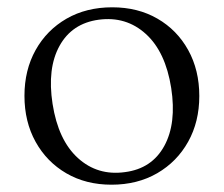

<svg xmlns="http://www.w3.org/2000/svg" viewBox="-20 -495 613 526"><path d="M287.5 -475Q357.5 -475 411.2 -444Q465 -413 495.5 -358Q526 -303 526 -232Q526 -161.5 495.5 -106.8Q465 -52 410.8 -20.5Q356.5 11 285.5 11Q215.5 11 161.8 -20.2Q108 -51.5 77.5 -106.5Q47 -161.5 47 -232.5Q47 -303 77.5 -357.8Q108 -412.5 162.2 -443.8Q216.5 -475 287.5 -475ZM322.5 -23.5Q396 -33 430 -95Q464 -157 449 -254Q433.5 -353 379.5 -402Q325.5 -451 250.5 -441Q177 -431 143 -369.2Q109 -307.5 124 -210.5Q139.5 -111 193.5 -62Q247.5 -13 322.5 -23.5Z"/></svg>

Font: Fraunces 9pt Light
Style: Regular
Weight: 300
Version: Version 1.000;[0bf87f6ff]